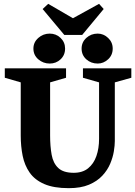

<svg xmlns="http://www.w3.org/2000/svg" viewBox="-20 -971 704 1000"><path d="M338 9Q260 9 210.5 -12.5Q161 -34 134.5 -72Q108 -110 98 -159.5Q88 -209 88 -265V-542L5 -566V-615H324V-566L241 -542V-265Q241 -209 249 -165Q257 -121 283.5 -96Q310 -71 364 -71Q410 -71 439 -94.5Q468 -118 482 -158Q496 -198 496 -248V-542L412 -566V-615H664V-566L578 -542V-236Q578 -214 573 -183Q568 -152 554 -118.5Q540 -85 513 -56Q486 -27 443.5 -9Q401 9 338 9ZM489 -640Q454 -640 429.5 -662Q405 -684 405 -718Q405 -751 429.5 -773.5Q454 -796 489 -796Q519 -796 543 -773.5Q567 -751 567 -718Q567 -684 543 -662Q519 -640 489 -640ZM239 -640Q205 -640 179.5 -662Q154 -684 154 -718Q154 -751 179.5 -773.5Q205 -796 239 -796Q272 -796 295.5 -773.5Q319 -751 319 -718Q319 -684 295.5 -662Q272 -640 239 -640ZM315 -789 202 -924 231 -951 360 -876 496 -951 520 -924 408 -789Z"/></svg>

Font: Manuale ExtraBold
Style: Regular
Weight: 800
Version: Version 1.002